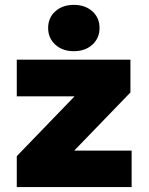

<svg xmlns="http://www.w3.org/2000/svg" viewBox="-20 -757 601 777"><path d="M47.9 0V-125L280.8 -366.2V-367.2H47.9V-515.6H507.8V-382.8L281.2 -148.4V-147.5H512.7V0ZM278.8 -549.8Q232.9 -549.8 203.9 -576.2Q174.8 -602.5 174.8 -644Q174.8 -685.1 203.9 -711.2Q232.9 -737.3 278.8 -737.3Q324.7 -737.3 353.8 -711.2Q382.8 -685.1 382.8 -644Q382.8 -602.5 353.8 -576.2Q324.7 -549.8 278.8 -549.8Z"/></svg>

Font: Inter Display Black
Style: Regular
Weight: 900
Designer: Rasmus Andersson
Foundry: rsms
Version: Version 4.000;git-a52131595